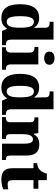

<svg xmlns="http://www.w3.org/2000/svg" viewBox="985 -1799 824 2834"><g transform="rotate(90 1397.0 -382.0)"><path d="M246 10C324 10 371 -22 401 -73H406L437 0H647V-57H639C591 -57 565 -74 565 -137V-760H301V-703H309C353 -703 389 -696 389 -643V-591C389 -553 390 -508 392 -477H387C359 -518 317 -548 244 -548C116 -548 42 -460 42 -267C42 -75 116 10 246 10ZM299 -69C241 -69 219 -135 219 -268C219 -399 241 -471 300 -471C369 -471 389 -399 389 -269C389 -134 369 -69 299 -69Z M839 -622C891 -622 936 -648 936 -698C936 -751 891 -774 839 -774C784 -774 742 -751 742 -698C742 -648 784 -622 839 -622ZM677 0H1009V-57H998C959 -57 931 -73 931 -128V-536H673V-479H689C727 -479 756 -463 756 -412V-130C756 -73 728 -57 689 -57H677Z M1274 10C1352 10 1399 -22 1429 -73H1434L1465 0H1675V-57H1667C1619 -57 1593 -74 1593 -137V-760H1329V-703H1337C1381 -703 1417 -696 1417 -643V-591C1417 -553 1418 -508 1420 -477H1415C1387 -518 1345 -548 1272 -548C1144 -548 1070 -460 1070 -267C1070 -75 1144 10 1274 10ZM1327 -69C1269 -69 1247 -135 1247 -268C1247 -399 1269 -471 1328 -471C1397 -471 1417 -399 1417 -269C1417 -134 1397 -69 1327 -69Z M1708 0H2030V-57H2026C1982 -57 1960 -67 1960 -122V-305C1960 -385 1978 -457 2036 -457C2086 -457 2101 -408 2101 -322V0H2342V-57H2338C2293 -57 2276 -66 2276 -128V-358C2276 -493 2219 -550 2113 -550C2029 -550 1989 -516 1961 -469H1956L1943 -536H1713V-479H1717C1761 -479 1784 -470 1784 -415V-125C1784 -66 1757 -57 1712 -57H1708Z M2626 10C2700 10 2752 -8 2775 -19V-92C2754 -87 2727 -83 2701 -83C2653 -83 2639 -108 2639 -165V-464H2766V-536H2639V-661H2541C2531 -618 2514 -585 2495 -565C2475 -543 2439 -519 2388 -519V-464H2463V-149C2463 -32 2524 10 2626 10Z"/></g></svg>

Font: Noto Serif Gurmukhi ExtraBold
Style: Regular
Weight: 800
Designer: Vaibhav Singh and the Monotype Design Team
Foundry: Monotype Imaging Inc.
Version: Version 2.004